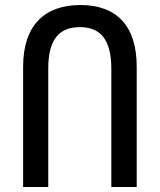

<svg xmlns="http://www.w3.org/2000/svg" viewBox="-20 -744 635 764"><path d="M72 0H172V-471C172 -592 219 -636 298 -636C378 -636 423 -589 423 -470V0H524V-479C524 -641 444 -724 300 -724C158 -724 72 -644 72 -478Z"/></svg>

Font: Noto Sans Armenian Condensed Medium
Style: Regular
Weight: 500
Width: 3
Designer: Monotype Design Team
Foundry: Monotype Imaging Inc.
Version: Version 2.008